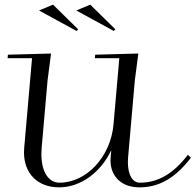

<svg xmlns="http://www.w3.org/2000/svg" viewBox="-20 -795 840 825"><path d="M475.8 -669 367.8 -775 307.8 -750 468.8 -662ZM315.8 -669 207.8 -775 147.8 -750 308.8 -662ZM14 -560 12.7 -545H117.7L84 -160C83.4 -153.3 83.1 -146.8 83.1 -140.4C83.1 -49.4 141.6 10 234.1 10C327.6 10 413.9 -55.6 458.1 -149.8L455.5 -120C455.1 -115.2 454.9 -110.5 454.9 -105.9C454.9 -35.8 503.1 10 579.1 10C665.6 10 733.7 -31 800.2 -117L787.4 -130C725.3 -49 659.6 -10 580.9 -10C549 -10 529.5 -44.5 529.5 -98.3C529.5 -105.3 529.8 -112.5 530.5 -120L559.4 -450L574.4 -565L389 -560L387.7 -545H492.7L467.7 -260C455.7 -122 351.8 -10 235.9 -10C187.5 -10 157.8 -58.2 157.8 -132.9C157.8 -141.6 158.2 -150.6 159 -160L184.4 -450L199.4 -565Z"/></svg>

Font: Galberik
Style: Regular
Weight: 400
Designer: Gluk
Foundry: Gluk
Version: Version 0.50